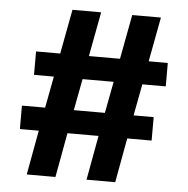

<svg xmlns="http://www.w3.org/2000/svg" viewBox="-51 -750 782 800"><g transform="rotate(5 340.0 -350.0)"><path d="M124 -186H45V-284H142L167 -416H84V-514H185L220 -700H340L305 -514H435L470 -700H590L555 -514H635V-416H537L512 -284H596V-186H494L460 0H340L374 -186H244L210 0H90ZM392 -284 417 -416H287L262 -284Z"/></g></svg>

Font: Golos Text DemiBold
Style: Regular
Weight: 600
Designer: A.Korolkova, Vitaly Kuzmin
Foundry: ParaType Ltd
Version: Version 2.002